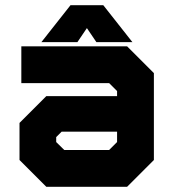

<svg xmlns="http://www.w3.org/2000/svg" viewBox="-20 -718 666 738"><path d="M158 0 55 -103V-245.5L158 -348.5H430V-368L399.5 -398.5H62V-540H468.5L571.5 -437V-103L468.5 0ZM194.5 -69 130.5 -132V-225L183.5 -278H502V-137L433 -69ZM194.5 -69H433L502 -137V-403L437 -467H124.5H437L502 -403V-278H183.5L130.5 -225V-132ZM227 -141.5H399.5L430 -172V-212H217L196 -191V-172ZM251 -698H377L489 -556H350.5L314 -610L277.5 -556H139ZM284.5 -659 242 -601 284.5 -659H341.5L384 -601L341.5 -659Z"/></svg>

Font: Tourney Black
Style: Regular
Weight: 900
Version: Version 1.015